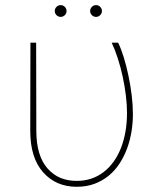

<svg xmlns="http://www.w3.org/2000/svg" viewBox="-20 -710 629 740"><path d="M96.6 -206 97.3 -545.5H119.3L120 -204.5Q120.4 -110.1 162.6 -61.4Q185 -35.9 213.2 -24.3Q241.5 -12.8 275.9 -12.8Q334.5 -12.8 378.9 -46.5Q400.9 -63.2 417.8 -86.8Q434.7 -110.4 446.2 -139.6Q457.7 -168.7 463.6 -202.9Q469.5 -237.2 469.5 -274.9Q469.5 -306.8 465 -342.9Q460.6 -378.9 452.8 -415Q445 -451 434.1 -484.7Q423.3 -518.5 410.5 -545.5H435.4Q446.7 -522.4 457 -489Q467.3 -455.6 475.1 -418.1Q483 -380.7 487.6 -342.7Q492.2 -304.7 492.2 -272Q492.5 -239 487.2 -205.3Q481.9 -171.5 470.7 -140.3Q459.5 -109 441.9 -81.5Q424.4 -54 400 -33.7Q375.7 -13.5 344.8 -1.8Q313.9 9.9 275.6 9.9Q195.7 9.9 146 -46.2Q96.6 -101.9 96.6 -206ZM350.1 -690.3Q359.4 -690.3 366.1 -683.6Q372.9 -676.8 372.9 -667.6Q372.9 -658.4 366.1 -651.6Q359.4 -644.9 350.1 -644.9Q340.9 -644.9 334.2 -651.6Q327.4 -658.4 327.4 -667.6Q327.4 -676.8 334.2 -683.6Q340.9 -690.3 350.1 -690.3ZM191.1 -667.6Q191.1 -676.8 197.8 -683.6Q204.5 -690.3 213.8 -690.3Q223 -690.3 229.8 -683.6Q236.5 -676.8 236.5 -667.6Q236.5 -658.4 229.8 -651.6Q223 -644.9 213.8 -644.9Q204.5 -644.9 197.8 -651.6Q191.1 -658.4 191.1 -667.6Z"/></svg>

Font: Inter P Thin
Style: Regular
Weight: 100
Designer: Rasmus Andersson
Foundry: rsms
Version: Version 3.018;git-588b23468